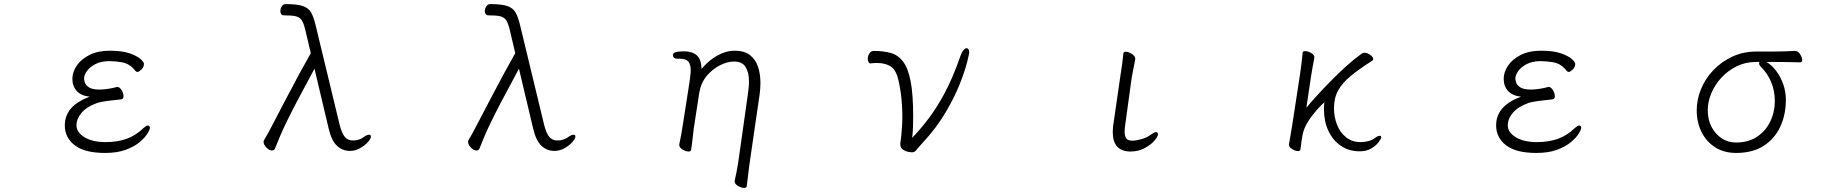

<svg xmlns="http://www.w3.org/2000/svg" viewBox="-20 -732 9040 939"><path d="M419 -259Q376 -264 355 -287.5Q334 -311 334 -347Q334 -379 355 -410.5Q376 -442 417 -463Q458 -484 516 -484Q578 -484 614.5 -471Q651 -458 667.5 -443Q684 -428 684 -420Q684 -403 671 -391.5Q658 -380 653 -380Q647 -380 642.5 -385Q638 -390 633 -396Q609 -422 576.5 -427.5Q544 -433 514 -433Q475 -433 447.5 -419Q420 -405 405.5 -385Q391 -365 391 -347Q391 -343 394.5 -330Q398 -317 414 -305.5Q430 -294 467 -294Q486 -294 509 -297.5Q532 -301 549 -306Q550 -306 551 -306.5Q552 -307 553 -307Q565 -307 574.5 -291.5Q584 -276 584 -262Q584 -247 572 -246Q541 -243 506 -238.5Q471 -234 454 -228Q404 -210 379 -180.5Q354 -151 354 -119Q354 -85 393 -61Q432 -37 496 -37Q554 -37 599 -53Q644 -69 682 -106Q696 -118 703 -118Q713 -118 713 -106Q713 -98 701 -78.5Q689 -59 663 -37Q637 -15 595 0.5Q553 16 494 16Q394 16 345.5 -21.5Q297 -59 297 -119Q297 -215 419 -259Z M1518 -396Q1466 -300 1433 -237Q1400 -174 1380.5 -133.5Q1361 -93 1349 -64.5Q1337 -36 1326 -8Q1322 4 1310 4Q1297 4 1283 -10.5Q1269 -25 1269 -38Q1269 -42 1271 -46Q1282 -64 1293.5 -85.5Q1305 -107 1318 -132Q1350 -193 1382 -254.5Q1414 -316 1444.5 -372Q1475 -428 1500 -472L1473 -586Q1465 -620 1454.5 -634.5Q1444 -649 1424 -653Q1404 -657 1369 -657Q1359 -657 1355 -663.5Q1351 -670 1351 -678Q1351 -689 1358 -700.5Q1365 -712 1377 -712Q1435 -712 1462.5 -702Q1490 -692 1502 -670Q1514 -648 1523 -611L1641 -122Q1651 -82 1665.5 -63.5Q1680 -45 1706 -45Q1736 -45 1758 -61Q1767 -68 1774 -70.5Q1781 -73 1785 -73Q1794 -73 1794 -64Q1794 -54 1779.5 -37.5Q1765 -21 1741.5 -7.5Q1718 6 1691 6Q1655 6 1628 -19Q1601 -44 1587 -105Z M2518 -396Q2466 -300 2433 -237Q2400 -174 2380.5 -133.5Q2361 -93 2349 -64.5Q2337 -36 2326 -8Q2322 4 2310 4Q2297 4 2283 -10.5Q2269 -25 2269 -38Q2269 -42 2271 -46Q2282 -64 2293.5 -85.5Q2305 -107 2318 -132Q2350 -193 2382 -254.5Q2414 -316 2444.5 -372Q2475 -428 2500 -472L2473 -586Q2465 -620 2454.5 -634.5Q2444 -649 2424 -653Q2404 -657 2369 -657Q2359 -657 2355 -663.5Q2351 -670 2351 -678Q2351 -689 2358 -700.5Q2365 -712 2377 -712Q2435 -712 2462.5 -702Q2490 -692 2502 -670Q2514 -648 2523 -611L2641 -122Q2651 -82 2665.5 -63.5Q2680 -45 2706 -45Q2736 -45 2758 -61Q2767 -68 2774 -70.5Q2781 -73 2785 -73Q2794 -73 2794 -64Q2794 -54 2779.5 -37.5Q2765 -21 2741.5 -7.5Q2718 6 2691 6Q2655 6 2628 -19Q2601 -44 2587 -105Z M3573 152Q3577 135 3581.5 112.5Q3586 90 3590 65L3638 -274Q3640 -290 3641.5 -305Q3643 -320 3643 -334Q3643 -378 3626.5 -404.5Q3610 -431 3569 -431Q3538 -431 3501.5 -413Q3465 -395 3436.5 -361Q3408 -327 3400 -279L3373 -104Q3372 -95 3369.5 -74Q3367 -53 3364.5 -31.5Q3362 -10 3360 1Q3358 9 3348 9Q3335 9 3318.5 -0.5Q3302 -10 3302 -23V-26Q3306 -44 3311 -71Q3316 -98 3318 -112L3352 -330Q3354 -347 3356 -361.5Q3358 -376 3358 -388Q3358 -418 3346 -431.5Q3334 -445 3303 -445H3289Q3281 -445 3276 -450Q3271 -455 3271 -462Q3271 -473 3285.5 -477Q3300 -481 3326 -481Q3365 -481 3387.5 -461.5Q3410 -442 3411 -395Q3445 -436 3487.5 -460Q3530 -484 3573 -484Q3621 -484 3648.5 -462Q3676 -440 3687.5 -404.5Q3699 -369 3699 -328Q3699 -314 3698 -299Q3697 -284 3695 -270L3645 73L3632 179Q3630 187 3619 187Q3606 187 3589.5 177.5Q3573 168 3573 155Z M4237 -422Q4231 -422 4227.5 -428.5Q4224 -435 4224 -444Q4224 -457 4231.5 -470Q4239 -483 4253 -483Q4300 -483 4336 -473Q4372 -463 4396.5 -431Q4421 -399 4433.5 -335Q4446 -271 4446 -163Q4446 -135 4445 -108.5Q4444 -82 4441 -58Q4479 -97 4519 -149Q4559 -201 4599.5 -276Q4640 -351 4677 -458Q4684 -478 4692 -487Q4700 -496 4707 -496Q4720 -496 4720 -474Q4720 -470 4710 -429Q4700 -388 4675 -324Q4650 -260 4605 -183Q4560 -106 4489 -30Q4469 -8 4461 2.5Q4453 13 4439 13Q4435 13 4421.5 10.5Q4408 8 4395.5 -0.5Q4383 -9 4383 -27Q4383 -35 4385 -45.5Q4387 -56 4388 -69Q4390 -92 4391.5 -114.5Q4393 -137 4393 -160Q4393 -221 4385.5 -276Q4378 -331 4367 -364Q4355 -398 4329.5 -411Q4304 -424 4268 -424Q4261 -424 4253.5 -423.5Q4246 -423 4238 -422Z M5460 -365Q5464 -388 5468 -418Q5472 -448 5474 -471Q5475 -479 5485 -479Q5498 -479 5515 -468.5Q5532 -458 5532 -445V-442L5515 -354L5485 -136Q5483 -122 5481.5 -110Q5480 -98 5480 -89Q5480 -64 5489 -54Q5498 -44 5517 -44Q5535 -44 5562.5 -51.5Q5590 -59 5609 -74Q5626 -86 5634 -86Q5643 -86 5643 -75Q5643 -63 5625 -43Q5607 -23 5577 -7Q5547 9 5509 9Q5422 9 5422 -87Q5422 -113 5428 -144Z M6284 -27 6299 -115 6338 -369Q6341 -389 6345 -421.5Q6349 -454 6351 -475Q6352 -482 6363 -482Q6376 -482 6392 -473Q6408 -464 6408 -452V-449Q6405 -435 6400 -407Q6395 -379 6392 -360L6369 -205Q6390 -231 6422 -266Q6454 -301 6491.5 -339Q6529 -377 6567.5 -411.5Q6606 -446 6640 -470Q6643 -472 6646 -473Q6649 -474 6653 -474Q6667 -474 6681.5 -463.5Q6696 -453 6696 -443Q6696 -438 6691 -435Q6628 -395 6586.5 -361Q6545 -327 6524.5 -290Q6504 -253 6504 -202Q6504 -161 6518.5 -123Q6533 -85 6562.5 -61Q6592 -37 6635 -37Q6652 -37 6670.5 -41.5Q6689 -46 6701 -55Q6718 -68 6728 -68Q6735 -68 6735 -61Q6735 -54 6722.5 -37Q6710 -20 6686.5 -6Q6663 8 6630 8Q6577 8 6537.5 -19Q6498 -46 6476.5 -92.5Q6455 -139 6455 -198Q6455 -206 6455.5 -215Q6456 -224 6457 -232Q6441 -218 6418 -192Q6395 -166 6376 -135.5Q6357 -105 6351 -75Q6348 -61 6345 -40.5Q6342 -20 6340 -1Q6338 7 6328 7Q6316 7 6300 -2.5Q6284 -12 6284 -24Z M7419 -259Q7376 -264 7355 -287.5Q7334 -311 7334 -347Q7334 -379 7355 -410.5Q7376 -442 7417 -463Q7458 -484 7516 -484Q7578 -484 7614.5 -471Q7651 -458 7667.5 -443Q7684 -428 7684 -420Q7684 -403 7671 -391.5Q7658 -380 7653 -380Q7647 -380 7642.5 -385Q7638 -390 7633 -396Q7609 -422 7576.5 -427.5Q7544 -433 7514 -433Q7475 -433 7447.5 -419Q7420 -405 7405.5 -385Q7391 -365 7391 -347Q7391 -343 7394.5 -330Q7398 -317 7414 -305.5Q7430 -294 7467 -294Q7486 -294 7509 -297.5Q7532 -301 7549 -306Q7550 -306 7551 -306.5Q7552 -307 7553 -307Q7565 -307 7574.5 -291.5Q7584 -276 7584 -262Q7584 -247 7572 -246Q7541 -243 7506 -238.5Q7471 -234 7454 -228Q7404 -210 7379 -180.5Q7354 -151 7354 -119Q7354 -85 7393 -61Q7432 -37 7496 -37Q7554 -37 7599 -53Q7644 -69 7682 -106Q7696 -118 7703 -118Q7713 -118 7713 -106Q7713 -98 7701 -78.5Q7689 -59 7663 -37Q7637 -15 7595 0.5Q7553 16 7494 16Q7394 16 7345.5 -21.5Q7297 -59 7297 -119Q7297 -215 7419 -259Z M8759 -483Q8773 -483 8783.5 -467Q8794 -451 8794 -438Q8794 -427 8783 -427Q8750 -428 8721 -428.5Q8692 -429 8657 -429H8619Q8645 -414 8666.5 -385.5Q8688 -357 8701 -320.5Q8714 -284 8714 -244Q8714 -171 8686.5 -112Q8659 -53 8605 -18.5Q8551 16 8471 16Q8412 16 8368.5 -11.5Q8325 -39 8301.5 -86.5Q8278 -134 8278 -193Q8278 -244 8298.5 -295Q8319 -346 8358 -387.5Q8397 -429 8451 -454.5Q8505 -480 8571 -480H8653Q8707 -480 8758 -483ZM8567 -429Q8517 -429 8474 -408Q8431 -387 8399 -352.5Q8367 -318 8349.5 -276Q8332 -234 8332 -193Q8332 -147 8350.5 -111.5Q8369 -76 8400 -55.5Q8431 -35 8470 -35Q8530 -35 8572.5 -63Q8615 -91 8637.5 -137.5Q8660 -184 8660 -238Q8660 -288 8642 -331Q8624 -374 8592 -405Q8583 -414 8583 -422Q8583 -425 8585 -429Z"/></svg>

Font: Moon Stars Kai HW Light
Style: Regular
Weight: 300
Designer: GuiWonder
Version: Version 1.101